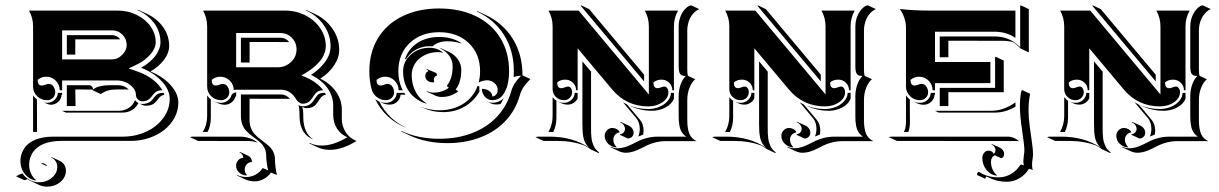

<svg xmlns="http://www.w3.org/2000/svg" viewBox="-20 -508 4513 711"><path d="M40 145.3 43 142.8Q44.9 142.3 51.9 138.4Q58.8 134.5 63.7 134.5Q71.3 147.2 87.5 157.1Q103.8 167 123.8 167Q152.1 167 172.1 150.3Q192.1 133.5 192.1 109.9Q192.1 98.1 185.7 88.5Q179.2 78.9 169.4 75.2L171.9 74L202.1 88.1Q211.7 92.5 217.9 102.4Q224.1 112.3 224.1 124Q224.1 148.4 203.6 165.8Q183.1 183.1 153.8 183.1Q137.7 183.1 123.3 176.3L93.3 162.1Q86.9 159.2 81.3 155.3Q74.2 159.2 70.1 159.2ZM55.7 88.9Q55.7 80.6 57.1 72.4Q58.6 64.2 62.5 55.1Q66.4 45.9 72.3 37.8Q78.1 29.8 87.9 22.3Q97.7 14.9 110 9.6Q122.3 4.4 139.6 1.2Q157 -2 177.7 -2H434.6Q481.9 -2 522.1 -20.8Q562.3 -39.6 585.3 -71.7Q608.4 -103.8 608.4 -141.6Q608.4 -175.8 578.6 -207.5Q548.8 -239.3 502.4 -257.1Q519.8 -266.8 533.2 -278.2Q546.6 -289.6 554.2 -299.6Q561.8 -309.6 566.5 -319.9Q571.3 -330.3 572.8 -337.6Q574.2 -345 574.2 -351.6Q574.2 -391.4 550.4 -423Q526.6 -454.6 487.5 -471.4L492.9 -471.2L522.9 -457.3Q560.8 -439.7 583.6 -408.3Q606.4 -377 606.4 -337.9Q606.4 -312 587.3 -286.5Q568.1 -261 537.1 -243.4L550 -237.8Q589.8 -219.2 615.1 -189.2Q640.4 -159.2 640.4 -127.4Q640.4 -98.6 626.5 -72.5Q612.5 -46.4 589 -27.5Q565.4 -8.5 533 2.6Q500.5 13.7 464.8 13.7H208Q187.5 13.7 170.3 16.8Q153.1 20 141 25.1Q128.9 30.3 119.4 37.6Q109.9 44.9 104 52.7Q98.1 60.5 94.5 69.6Q90.8 78.6 89.4 86.5Q87.9 94.5 87.9 102.5Q87.9 119.1 94.5 133.9Q101.1 148.7 112.5 158.4L114.7 160.6Q89.6 157.5 72.6 137Q55.7 116.5 55.7 88.9ZM87.4 -468.8H415Q454.3 -468.8 487.1 -452.4Q519.8 -436 538.2 -409.2Q556.6 -382.3 556.6 -351.6Q556.6 -339.8 550.9 -327.6Q545.2 -315.4 535.6 -305.2Q526.1 -294.9 515.4 -286.6Q504.6 -278.3 493.4 -272.5Q472.2 -261.5 455.8 -254.2Q465.6 -252.4 497.1 -240.2Q555.2 -217.5 581.3 -173.8Q572.3 -173.8 565.6 -171.6Q558.8 -169.4 554.7 -165.8Q550.5 -162.1 547.1 -157.7Q543.7 -153.3 540.2 -148.9Q536.6 -144.5 532.5 -141Q528.3 -137.5 521.6 -135.1Q514.9 -132.8 505.9 -132.8Q497.8 -132.8 490.6 -139.9Q483.4 -147 483.4 -156.2Q483.4 -171.4 472 -184.1Q460.7 -196.8 445.2 -203.4Q429.7 -210 415 -210H210V-173.8H201.2Q201.2 -194.3 186.5 -209.1Q171.9 -223.9 151.4 -223.9Q133.3 -223.9 119.4 -212.2Q119.4 -191.4 134.5 -191.2Q139.6 -191.2 147.3 -194.2Q155 -197.3 160.2 -197.3Q171.6 -197.3 178.1 -187.3Q184.6 -177.2 184.6 -166.3Q184.6 -154.1 175.7 -145.5Q166.7 -137 154.3 -137Q132.8 -137 117.7 -151.6Q102.5 -166.3 102.5 -187.5V-410.2Q102.5 -441.9 87.4 -468.8ZM102.5 -19.5V-154.8Q108.4 -146 116.7 -139.6L117.2 -19.5ZM133.1 97.7 135 95.7Q147.5 96.7 155.3 106.7L153.3 106.9ZM142.8 -128.2Q148.4 -127.2 154.3 -127.2Q170.2 -127.2 181.8 -137.8Q193.4 -148.4 194.3 -164.1H210V-157.2H208Q207.3 -141.8 195.7 -131Q184.1 -120.1 168 -120.1Q161.6 -120.1 142.8 -128.2ZM210 -97.7H419.9Q440.2 -97.7 456.9 -108.5Q473.6 -119.4 480 -137.2Q485.1 -130.4 492.4 -126.5Q485.1 -110.4 469.1 -100.7Q453.1 -91.1 434.1 -91.1H224.1ZM210 -288.1H395.5Q416.3 -288.1 432.7 -305.1Q449.2 -322 449.2 -340.8Q449.2 -363.3 433.6 -379.4Q418 -395.5 395.5 -395.5H210ZM227.5 -115.2V-192.4H311Q313.2 -192.4 315.6 -191.5Q317.9 -190.7 320.9 -187Q324 -183.3 325 -177.2Q331.5 -181.6 337 -184.3Q342.5 -187 355.6 -189.7Q368.7 -192.4 385.3 -192.4H419.9Q429.9 -192.4 439.7 -188.1Q449.5 -183.8 456.3 -177L454.1 -176.3Q452.4 -176.8 450.2 -176.8H415Q393.8 -176.8 380.1 -172.9Q366.5 -168.9 353.3 -159.7L323.2 -173.8Q323.2 -175 323 -176.3L258.8 -176.8L259.8 -115.2ZM227.5 -305.7V-377.9H395.5Q404.1 -377.9 411.7 -373.9Q419.4 -369.9 424.6 -363L423.8 -362.3H258.8V-305.7ZM493.7 -125.7Q499.8 -123 505.9 -123Q515.9 -123 523.6 -125.4Q531.2 -127.7 536 -131.2Q540.8 -134.8 544.4 -139.2Q548.1 -143.6 551.4 -147.9Q554.7 -152.3 558.5 -155.9Q562.3 -159.4 568 -161.7Q573.7 -164.1 581.3 -164.1H586.2Q587.6 -160.4 588.6 -157Q581.8 -155.8 576.4 -152.2Q571 -148.7 568 -144.3Q564.9 -139.9 560.7 -134.9Q556.4 -129.9 551.9 -125.9Q547.4 -121.8 539.2 -119.1Q531 -116.5 520 -116.5Q513.9 -116.5 507.8 -119.1Z M683.6 0 690.9 -2H867.7Q887 -2 904.3 3.8Q921.6 9.5 934.6 20L929 18.3Q913.8 14.2 897.7 14.2L713.6 13.9ZM730.7 -19.5Q747.1 -44.9 747.1 -78.1V-154.8Q752.7 -146.2 760.7 -140.1V-71.3Q760.7 -42.2 748.8 -19.5ZM731.9 -468.8H1035.2Q1076.9 -468.8 1111.8 -450.7Q1146.7 -432.6 1166.6 -402.3Q1186.5 -372.1 1186.5 -336.9Q1186.5 -325.2 1182.6 -313.6Q1178.7 -302 1173 -292.8Q1167.2 -283.7 1158.2 -274.4Q1149.2 -265.1 1141.7 -258.9Q1134.3 -252.7 1124.1 -245.8Q1114 -239 1108.6 -235.8Q1103.3 -232.7 1095.9 -228.5Q1103.3 -226.1 1111.3 -222.5Q1119.4 -219 1131.7 -212.4Q1144 -205.8 1156.1 -195.7Q1168.2 -185.5 1177 -173.8Q1168 -173.8 1161.3 -171.1Q1154.5 -168.5 1150.3 -164.1Q1146 -159.7 1142.5 -154.3Q1138.9 -148.9 1135.3 -143.7Q1131.6 -138.4 1127.3 -134Q1123 -129.6 1116.3 -126.8Q1109.6 -124 1100.6 -124Q1094.7 -124 1087.5 -128.8Q1080.3 -133.5 1076.7 -140.4Q1067.4 -156.7 1053 -166.3Q1038.6 -175.8 1020.5 -175.8H854.5Q848.4 -175.8 845.7 -173.8Q845.7 -194.3 831.1 -209.1Q816.4 -223.9 795.9 -223.9Q777.8 -223.9 763.9 -212.2Q763.9 -191.4 779.1 -191.2Q784.2 -191.2 791.9 -194.2Q799.6 -197.3 804.7 -197.3Q816.2 -197.3 822.6 -187.3Q829.1 -177.2 829.1 -166.3Q829.1 -154.1 820.2 -145.5Q811.3 -137 798.8 -137Q777.3 -137 762.2 -151.6Q747.1 -166.3 747.1 -187.5V-410.2Q747.1 -441.9 731.9 -468.8ZM772.2 -132.8V-133.1Q784.7 -127.2 798.8 -127.2Q812.5 -127.2 823.2 -135.3Q834 -143.3 837.4 -156Q838.4 -158.7 843.6 -162.4Q848.9 -166 854.5 -166V-151.4Q852.1 -151.4 851.6 -149.4Q847.9 -136.7 837 -128.4Q826.2 -120.1 812.5 -120.1Q799.3 -120.1 786.4 -126.2ZM854.2 105.5Q854.2 94.5 861.7 85.8Q869.1 77.1 880.9 76.2Q880.4 69.3 876.6 63.8Q872.8 58.3 866.7 55.7L868.2 54.2L898.4 68.4Q905.3 71.5 909.2 77.9Q913.1 84.2 913.1 92Q901.9 92 894 100.1Q886.2 108.2 886.2 119.6Q886.2 130.6 893.6 139.6L893.8 141.6Q877.4 141.6 865.8 131Q854.2 120.4 854.2 105.5ZM854.5 -258.8H1007.8Q1036.1 -258.8 1057.1 -277.8Q1078.1 -296.9 1078.1 -325.2Q1078.1 -350.1 1060.8 -367.9Q1043.5 -385.7 1018.6 -385.7H854.5ZM858.2 142.1 858.4 140.1Q873.8 147.5 892.6 147.5Q910.4 147.5 926.1 138.8Q941.9 130.1 952.1 115Q956.8 115 963.4 118.7Q970 122.3 973.1 123.3Q970 112.8 967.9 95.8Q965.8 78.9 965.8 69.3Q965.8 54.7 960.7 43Q955.6 31.2 947.3 23.1Q939 14.9 929 7.4Q918.9 0 908.9 -7.8Q898.9 -15.6 890.6 -24.8Q882.3 -33.9 877.2 -47.5Q872.1 -61 872.1 -78.1V-158.2H1020.5Q1039.6 -158.2 1054 -141.8Q1051.3 -142.1 1048.6 -142.1L904.1 -142.3V-64Q904.1 -47.4 909.3 -33.9Q914.6 -20.5 922.9 -11.5Q931.2 -2.4 941.2 5.4Q951.2 13.2 961.2 20.6Q971.2 28.1 979.5 36.4Q987.8 44.7 993 56.6Q998.3 68.6 998.3 83.3Q998.3 94.7 1000.4 112.3Q1002.4 129.9 1006.1 139.6Q992.2 135 983.4 130.9Q972.9 146 956.8 154.8Q940.7 163.6 922.1 163.6Q903.8 163.6 888.2 156.2ZM872.1 -276.4V-368.2H1018.6Q1028.3 -368.2 1037 -363.8Q1045.7 -359.4 1051.5 -351.8L1048.6 -352.3L904.3 -352.5V-276.4ZM1085.4 -118.7Q1093.3 -114.3 1100.6 -114.3Q1110.8 -114.3 1118.7 -117.1Q1126.5 -119.9 1131.3 -124.3Q1136.2 -128.7 1140.1 -133.9Q1144 -139.2 1147.3 -144.5Q1150.6 -149.9 1154.4 -154.3Q1158.2 -158.7 1163.9 -161.4Q1169.7 -164.1 1177 -164.1H1183.6Q1185.3 -160.9 1187 -157.2Q1179.7 -156.5 1174.1 -152.3Q1168.5 -148.2 1165.2 -142.7Q1161.9 -137.2 1157.5 -131Q1153.1 -124.8 1148.4 -119.5Q1143.8 -114.3 1135.3 -110.8Q1126.7 -107.4 1115.2 -107.4Q1107.4 -107.4 1099.6 -112.1Q1103 -99.4 1103 -86.2V-76.4Q1103 -14.4 1140.6 8.3Q1129.9 4.6 1121.2 -1.8Q1112.5 -8.3 1105 -18.8Q1097.4 -29.3 1093.1 -45.8Q1088.9 -62.3 1088.9 -83V-92.8Q1088.9 -106 1085.4 -118.7ZM1113 -469.5 1114.5 -470.9 1144.8 -457Q1186.3 -437.7 1211.2 -401.7Q1236.1 -365.7 1236.1 -323Q1236.1 -293.7 1216.9 -265.4Q1197.8 -237.1 1166 -216.8Q1202.4 -199.2 1224.1 -168.7Q1245.8 -138.2 1245.8 -102.1V-68.8Q1245.8 -42 1258.8 -20.6Q1271.7 0.7 1294.4 11.5L1300.5 13.9Q1247.1 46.9 1201.4 46.9Q1176.8 46.9 1156.2 37.4L1126 23.2L1125.5 20.8Q1146.2 31 1171.4 31Q1215.1 31 1266.1 0.2Q1241.7 -10.3 1227.8 -32.3Q1213.9 -54.4 1213.9 -83V-116.2Q1213.9 -152.6 1192 -182.5Q1170.2 -212.4 1131.8 -230.7Q1163.8 -251.2 1184 -278.9Q1204.1 -306.6 1204.1 -336.9Q1204.1 -379.4 1179.2 -414.9Q1154.3 -450.4 1113 -469.5Z M1347.7 -244.1Q1347.7 -313.7 1379.6 -366.5Q1411.6 -419.2 1470.3 -447.9Q1529.1 -476.6 1606.4 -476.6Q1683.8 -476.6 1742.6 -447.9Q1801.3 -419.2 1833.3 -366.5Q1865.2 -313.7 1865.2 -244.1Q1865.2 -232.9 1864.1 -221.8Q1863 -210.7 1860.5 -198.2Q1857.9 -185.8 1853.1 -175.2Q1848.4 -164.6 1841.9 -155.9Q1835.4 -147.2 1825.4 -142.2Q1815.4 -137.2 1803 -137.2Q1787.1 -137.2 1775.9 -149.5Q1764.6 -161.9 1764.6 -179.2Q1780.5 -179.2 1791.7 -170.9Q1803 -162.6 1803 -150.9Q1811.3 -150.9 1817.1 -157.8Q1823 -164.8 1823 -174.6Q1823 -189.7 1811.3 -200.2Q1799.6 -210.7 1783.9 -210.7Q1768.3 -210.7 1752.4 -202.4Q1757.8 -222.2 1757.8 -244.1Q1757.8 -308.8 1715.7 -348.8Q1673.6 -388.7 1606.4 -388.7Q1539.3 -388.7 1497.2 -348.8Q1455.1 -308.8 1455.1 -244.1Q1455.1 -205.1 1471.4 -173.8H1456.1Q1456.1 -194.3 1441.4 -209.1Q1426.8 -223.9 1406.2 -223.9Q1388.2 -223.9 1374.3 -212.2Q1374.3 -191.4 1389.4 -191.2Q1394.5 -191.2 1402.2 -194.2Q1409.9 -197.3 1415 -197.3Q1426.5 -197.3 1433 -187.3Q1439.5 -177.2 1439.5 -166.3Q1439.5 -154.1 1430.5 -145.5Q1421.6 -137 1409.2 -137Q1390.6 -137 1375.7 -148.4Q1360.8 -159.9 1356.2 -177.2Q1347.7 -209 1347.7 -244.1ZM1369.6 -140.6Q1376.5 -135.3 1384.8 -131.8Q1417 -65.7 1488.5 -32.5Q1447.5 -48.6 1417.4 -76.2Q1387.2 -103.8 1369.6 -140.6ZM1385.5 -131.6Q1397 -127.2 1409.2 -127.2Q1425 -127.2 1436.6 -137.8Q1448.2 -148.4 1449.2 -164.1H1477.1Q1479.2 -160.6 1481.4 -157.5H1463.4Q1462.4 -141.8 1450.8 -131.2Q1439.2 -120.6 1423.3 -120.6Q1410.6 -120.6 1398.9 -125.2ZM1466.1 -23.2Q1527.6 5.9 1606.4 5.9Q1674.3 5.9 1729.5 -15.6Q1784.7 -37.1 1821.4 -76.9Q1858.2 -116.7 1873.3 -170.7Q1877.9 -186.8 1886.5 -199.8Q1895 -212.9 1909.4 -227.5Q1892.3 -227.1 1882.1 -222.2Q1882.8 -230.5 1882.8 -244.1Q1882.8 -320.6 1846.7 -378.1Q1810.5 -435.5 1745.6 -465.8L1746.8 -467.3L1776.9 -453.4Q1842 -422.9 1878.4 -364.9Q1914.8 -306.9 1914.8 -230.2V-229L1944.1 -215.3Q1928.7 -200 1919.3 -186.3Q1909.9 -172.6 1905.3 -156Q1890.1 -101.6 1853 -61.5Q1815.9 -21.5 1760.3 0.2Q1704.6 22 1636.5 22Q1558.1 22 1496.3 -6.8L1466.3 -21ZM1472.7 -244.1Q1472.7 -280.3 1501.3 -305.7Q1530 -331.1 1570.3 -331.1Q1599.9 -331.1 1621.6 -312.7L1617.9 -313.2Q1609.4 -315.2 1600.3 -314.9Q1582.3 -314.9 1565.1 -309Q1547.9 -303 1534.4 -292.2Q1521 -281.5 1512.8 -265.3Q1504.6 -249 1504.6 -230Q1504.6 -196 1518.6 -169.3Q1532.5 -142.6 1557.9 -126.2L1559.6 -123.8Q1519 -136 1495.8 -167.7Q1472.7 -199.5 1472.7 -244.1ZM1480 -289.8Q1492.9 -327.6 1526.4 -349.4Q1559.8 -371.1 1606.4 -371.1Q1655.5 -371.1 1689.7 -347.4L1685.3 -347.9Q1662.8 -355 1636.5 -355.2Q1603.8 -355.2 1583.5 -338.1L1581.3 -336.4Q1575.9 -336.9 1570.3 -336.9Q1543 -336.9 1519.5 -323.6Q1496.1 -310.3 1483.4 -288.1Q1482.7 -288.3 1480 -289.8ZM1533.7 -114.7Q1568.1 -99.6 1606.4 -99.6Q1657.5 -99.6 1695.1 -123.4Q1732.7 -147.2 1748.3 -189H1754.9V-179.2Q1754.9 -174.1 1755.6 -168.9Q1734.1 -132.3 1699.1 -112.5Q1664.1 -92.8 1621.1 -92.8Q1581.3 -92.8 1547.9 -108.2ZM1554.7 -226.6Q1554.7 -231.9 1557.5 -237.3Q1560.3 -242.7 1566.2 -243.9Q1564.9 -248.5 1559.3 -250.7L1560.3 -252.4L1592.8 -238.8Q1598.6 -236.1 1598.4 -229V-228Q1593.5 -228 1590.1 -223.5Q1586.7 -219 1586.7 -212.4Q1586.7 -208.7 1588.1 -205.3L1588.6 -203.4Q1585.4 -203.1 1582 -203.1Q1570.3 -203.1 1562.5 -210Q1554.7 -216.8 1554.7 -226.6ZM1559.6 -171.4Q1571.3 -165 1585 -165Q1617.9 -165 1642.3 -183.1Q1638.2 -184.8 1634.8 -190.2Q1646 -205.6 1651.1 -222.5Q1656.2 -239.5 1656.2 -262.7Q1656.2 -283.7 1643.8 -301.3Q1631.3 -318.8 1610.6 -328.4L1611.8 -329.8L1642.1 -315.9Q1663.1 -306.2 1675.7 -288.1Q1688.2 -270 1688.2 -248.5Q1688.2 -203.9 1667.2 -176L1677.2 -170.2Q1650.9 -148.9 1615 -148.9Q1602.5 -148.9 1591.3 -154.3L1561.3 -168.2ZM1783.9 -131.6Q1793 -127.4 1803 -127.4Q1827.9 -127.4 1845 -144.3Q1839.8 -133.1 1833.7 -122.8Q1827.1 -121.1 1817.4 -121.1Q1806.4 -121.1 1798.1 -125Z M1962.9 0 1970.7 -2H2015.1Q2100.8 -2 2161.6 38.8Q2153.3 31.2 2148.1 22.2Q2142.8 13.2 2140.5 1.3Q2138.2 -10.5 2137.5 -21.2Q2136.7 -32 2136.7 -48.8V-280.8L2169.7 -241.5L2168.7 -239.5V-34.9Q2168.7 -23.4 2168.9 -16Q2169.2 -8.5 2170.2 1.1Q2171.1 10.7 2173.1 17.6Q2175 24.4 2178.2 31.7Q2181.4 39.1 2186.5 45Q2191.7 51 2198.5 56.2L2196.5 58.8L2167 44.9Q2156.7 37.4 2145.3 31.2Q2100.1 13.9 2045.2 13.9H1992.9ZM2011 -19.5Q2026.4 -46.1 2026.4 -78.1V-148.2Q2032.2 -140.1 2040.5 -135V-71.5Q2040.5 -43.5 2028.6 -19Q2022.5 -19.5 2015.1 -19.5ZM2011.2 -468.8H2122.8L2382.8 -158.2V-410.2Q2382.8 -441.9 2367.7 -468.8H2491Q2475.6 -442.1 2475.6 -410.2V-173.8H2469.7Q2469.7 -190.4 2458 -201.8Q2446.3 -213.1 2429.7 -213.1Q2410.9 -213.1 2399.7 -202.4Q2399.7 -181.6 2414.8 -181.4Q2419.9 -181.4 2427.6 -184.4Q2435.3 -187.5 2440.4 -187.5Q2446.5 -187.5 2450.8 -181.3Q2455.1 -175 2455.1 -166.3Q2455.1 -144.5 2433.1 -129.3Q2411.1 -114 2379.9 -114Q2340.1 -114 2306.4 -129.9Q2272.7 -145.8 2247.1 -176.5L2119.1 -329.1V-173.8H2113.3Q2113.3 -190.4 2101.6 -201.8Q2089.8 -213.1 2073.2 -213.1Q2054.4 -213.1 2043.2 -202.4Q2043.2 -181.6 2058.3 -181.4Q2063.5 -181.4 2071.2 -184.4Q2078.9 -187.5 2084 -187.5Q2090.1 -187.5 2094.4 -181.3Q2098.6 -175 2098.6 -166.3Q2098.6 -154.1 2089.7 -145.5Q2080.8 -137 2068.4 -137Q2051 -137 2038.7 -148.9Q2026.4 -160.9 2026.4 -178V-410.2Q2026.4 -441.9 2011.2 -468.8ZM2046.1 -131.8V-132.1Q2056.6 -127.2 2068.4 -127.2Q2084.2 -127.2 2095.8 -137.8Q2107.4 -148.4 2108.4 -164.1H2119.1V-144Q2114.5 -133.5 2104.5 -127.1Q2094.5 -120.6 2082.5 -120.6Q2070.3 -120.6 2060.3 -125.2ZM2130.9 -486.3 2131.8 -488.3 2161.9 -474.1 2363.3 -233.9 2365.2 -231.4V-206.5ZM2219.2 -5.1Q2219.2 -17.1 2227.8 -25.6Q2236.3 -34.2 2248 -34.2Q2256.1 -34.2 2264 -29.8Q2272 -25.4 2275.1 -17.6H2272.9Q2263.4 -15.6 2257.3 -8.2Q2251.2 -0.7 2251.2 8.8Q2251.2 24.2 2262.5 35.9L2263.7 38.1Q2245.1 37.1 2232.2 24.5Q2219.2 12 2219.2 -5.1ZM2241.2 37.4 2242.2 35.6Q2253.7 41 2266.6 41Q2281 41 2294.9 36.6Q2308.8 32.2 2321 25.9Q2333.3 19.5 2346.4 13.2Q2359.6 6.8 2377.9 2.4Q2396.2 -2 2417 -2Q2511 -2 2521.2 -2Q2513.9 -6.6 2508.5 -13.5Q2503.2 -20.5 2500.2 -27.6Q2497.3 -34.7 2495.7 -44.1Q2494.1 -53.5 2493.7 -60.9Q2493.2 -68.4 2493.2 -78.1V-152.3Q2493.2 -174.8 2500.4 -194.9Q2507.6 -215.1 2519.5 -226.6Q2512.2 -226.8 2507.9 -227.9Q2503.7 -229 2500 -232.7Q2496.3 -236.3 2494.8 -243.9Q2493.2 -251.5 2493.2 -263.7V-410.2Q2493.2 -433.6 2503.2 -454.3Q2513.2 -475.1 2531.2 -486.3L2539.1 -488.3L2569.1 -474.4Q2557.6 -469 2548.8 -459.8Q2540 -450.7 2535 -439.9Q2530 -429.2 2527.6 -418.1Q2525.1 -407 2525.1 -396V-249.8Q2525.1 -234.6 2527.6 -227.1L2554.7 -214.6Q2541.7 -204.3 2533.4 -183.2Q2525.1 -162.1 2525.1 -138.2V-64Q2525.1 -29.5 2533.3 -11.6Q2541.5 6.3 2559.6 14.6H2447.3Q2426.8 14.6 2408.6 19Q2390.4 23.4 2377.1 29.8Q2363.8 36.1 2351.6 42.5Q2339.4 48.8 2325.3 53.2Q2311.3 57.6 2296.9 57.6Q2284.4 57.6 2271.2 51.5ZM2274.9 -9 2276.9 -11.2Q2284.9 -12.2 2289.7 -17.9Q2294.4 -23.7 2294.4 -30Q2294.4 -38.3 2289.4 -45.2Q2284.4 -52 2276.1 -55.7L2277.8 -56.9L2308.1 -43Q2316.4 -39.1 2321.4 -31.9Q2326.4 -24.7 2326.4 -16.1Q2326.4 -7.6 2320.2 -1.3Q2314 4.9 2304.9 4.9ZM2287.1 -129.2Q2294.7 -124.5 2302.5 -120.8L2350.6 -63.7Q2363.3 -48.6 2363.3 -23.4Q2363.3 -17.3 2362.1 -9.8Q2353 -6.6 2343.8 -2.4Q2349.1 -16.6 2349.1 -30Q2349.1 -55.2 2336.4 -70.3ZM2310.5 -117.2V-117.4Q2343 -104.2 2379.9 -104.2Q2400.9 -104.2 2419.8 -111.6Q2438.7 -118.9 2451.3 -132.8Q2463.9 -146.7 2464.8 -164.1H2475.6V-142.3Q2467.5 -122.3 2444.5 -110Q2421.4 -97.7 2394 -97.7Q2352.5 -97.7 2317.1 -114.3Z M2617.2 0 2625 -2H2669.4Q2755.1 -2 2815.9 38.8Q2807.6 31.2 2802.4 22.2Q2797.1 13.2 2794.8 1.3Q2792.5 -10.5 2791.7 -21.2Q2791 -32 2791 -48.8V-280.8L2824 -241.5L2823 -239.5V-34.9Q2823 -23.4 2823.2 -16Q2823.5 -8.5 2824.5 1.1Q2825.4 10.7 2827.4 17.6Q2829.3 24.4 2832.5 31.7Q2835.7 39.1 2840.8 45Q2845.9 51 2852.8 56.2L2850.8 58.8L2821.3 44.9Q2811 37.4 2799.6 31.2Q2754.4 13.9 2699.5 13.9H2647.2ZM2665.3 -19.5Q2680.7 -46.1 2680.7 -78.1V-148.2Q2686.5 -140.1 2694.8 -135V-71.5Q2694.8 -43.5 2682.9 -19Q2676.8 -19.5 2669.4 -19.5ZM2665.5 -468.8H2777.1L3037.1 -158.2V-410.2Q3037.1 -441.9 3022 -468.8H3145.3Q3129.9 -442.1 3129.9 -410.2V-173.8H3124Q3124 -190.4 3112.3 -201.8Q3100.6 -213.1 3084 -213.1Q3065.2 -213.1 3054 -202.4Q3054 -181.6 3069.1 -181.4Q3074.2 -181.4 3081.9 -184.4Q3089.6 -187.5 3094.7 -187.5Q3100.8 -187.5 3105.1 -181.3Q3109.4 -175 3109.4 -166.3Q3109.4 -144.5 3087.4 -129.3Q3065.4 -114 3034.2 -114Q2994.4 -114 2960.7 -129.9Q2927 -145.8 2901.4 -176.5L2773.4 -329.1V-173.8H2767.6Q2767.6 -190.4 2755.9 -201.8Q2744.1 -213.1 2727.5 -213.1Q2708.7 -213.1 2697.5 -202.4Q2697.5 -181.6 2712.6 -181.4Q2717.8 -181.4 2725.5 -184.4Q2733.2 -187.5 2738.3 -187.5Q2744.4 -187.5 2748.7 -181.3Q2752.9 -175 2752.9 -166.3Q2752.9 -154.1 2744 -145.5Q2735.1 -137 2722.7 -137Q2705.3 -137 2693 -148.9Q2680.7 -160.9 2680.7 -178V-410.2Q2680.7 -441.9 2665.5 -468.8ZM2700.4 -131.8V-132.1Q2710.9 -127.2 2722.7 -127.2Q2738.5 -127.2 2750.1 -137.8Q2761.7 -148.4 2762.7 -164.1H2773.4V-144Q2768.8 -133.5 2758.8 -127.1Q2748.8 -120.6 2736.8 -120.6Q2724.6 -120.6 2714.6 -125.2ZM2785.2 -486.3 2786.1 -488.3 2816.2 -474.1 3017.6 -233.9 3019.5 -231.4V-206.5ZM2873.5 -5.1Q2873.5 -17.1 2882.1 -25.6Q2890.6 -34.2 2902.3 -34.2Q2910.4 -34.2 2918.3 -29.8Q2926.3 -25.4 2929.4 -17.6H2927.2Q2917.7 -15.6 2911.6 -8.2Q2905.5 -0.7 2905.5 8.8Q2905.5 24.2 2916.7 35.9L2918 38.1Q2899.4 37.1 2886.5 24.5Q2873.5 12 2873.5 -5.1ZM2895.5 37.4 2896.5 35.6Q2908 41 2920.9 41Q2935.3 41 2949.2 36.6Q2963.1 32.2 2975.3 25.9Q2987.5 19.5 3000.7 13.2Q3013.9 6.8 3032.2 2.4Q3050.5 -2 3071.3 -2Q3165.3 -2 3175.5 -2Q3168.2 -6.6 3162.8 -13.5Q3157.5 -20.5 3154.5 -27.6Q3151.6 -34.7 3150 -44.1Q3148.4 -53.5 3147.9 -60.9Q3147.5 -68.4 3147.5 -78.1V-152.3Q3147.5 -174.8 3154.7 -194.9Q3161.9 -215.1 3173.8 -226.6Q3166.5 -226.8 3162.2 -227.9Q3158 -229 3154.3 -232.7Q3150.6 -236.3 3149 -243.9Q3147.5 -251.5 3147.5 -263.7V-410.2Q3147.5 -433.6 3157.5 -454.3Q3167.5 -475.1 3185.5 -486.3L3193.4 -488.3L3223.4 -474.4Q3211.9 -469 3203.1 -459.8Q3194.3 -450.7 3189.3 -439.9Q3184.3 -429.2 3181.9 -418.1Q3179.4 -407 3179.4 -396V-249.8Q3179.4 -234.6 3181.9 -227.1L3209 -214.6Q3196 -204.3 3187.7 -183.2Q3179.4 -162.1 3179.4 -138.2V-64Q3179.4 -29.5 3187.6 -11.6Q3195.8 6.3 3213.9 14.6H3101.6Q3081.1 14.6 3062.9 19Q3044.7 23.4 3031.4 29.8Q3018.1 36.1 3005.9 42.5Q2993.7 48.8 2979.6 53.2Q2965.6 57.6 2951.2 57.6Q2938.7 57.6 2925.5 51.5ZM2929.2 -9 2931.2 -11.2Q2939.2 -12.2 2944 -17.9Q2948.7 -23.7 2948.7 -30Q2948.7 -38.3 2943.7 -45.2Q2938.7 -52 2930.4 -55.7L2932.1 -56.9L2962.4 -43Q2970.7 -39.1 2975.7 -31.9Q2980.7 -24.7 2980.7 -16.1Q2980.7 -7.6 2974.5 -1.3Q2968.3 4.9 2959.2 4.9ZM2941.4 -129.2Q2949 -124.5 2956.8 -120.8L3004.9 -63.7Q3017.6 -48.6 3017.6 -23.4Q3017.6 -17.3 3016.4 -9.8Q3007.3 -6.6 2998 -2.4Q3003.4 -16.6 3003.4 -30Q3003.4 -55.2 2990.7 -70.3ZM2964.8 -117.2V-117.4Q2997.3 -104.2 3034.2 -104.2Q3055.2 -104.2 3074.1 -111.6Q3093 -118.9 3105.6 -132.8Q3118.2 -146.7 3119.1 -164.1H3129.9V-142.3Q3121.8 -122.3 3098.8 -110Q3075.7 -97.7 3048.3 -97.7Q3006.8 -97.7 2971.4 -114.3Z M3271.5 0 3279.3 -2H3710.9Q3723.4 -2 3734.6 2.7Q3745.8 7.3 3753.9 15.6L3750.2 14.6Q3745.8 13.9 3741 14.2L3301.5 13.9ZM3312 -474.6Q3364.5 -468.8 3419.9 -468.8H3740.2V-367.7Q3707 -390.6 3662.1 -390.6H3442.4V-278.3H3647.5V-200.2H3442.4V-173.8H3433.6Q3433.6 -194.3 3418.9 -209.1Q3404.3 -223.9 3383.8 -223.9Q3365.7 -223.9 3351.8 -212.2Q3351.8 -191.4 3366.9 -191.2Q3372.1 -191.2 3379.8 -194.2Q3387.5 -197.3 3392.6 -197.3Q3404.1 -197.3 3410.5 -187.3Q3417 -177.2 3417 -166.3Q3417 -154.1 3408.1 -145.5Q3399.2 -137 3386.7 -137Q3365.2 -137 3350.1 -151.9Q3335 -166.7 3335 -187.7V-405.3Q3335 -424.3 3328.5 -442.7Q3322 -461.2 3312 -474.6ZM3327.1 -19.5Q3331.3 -26.9 3333.1 -35.8Q3335 -44.7 3335 -62.5V-154.8Q3340.8 -146 3349.1 -139.6L3349.6 -55.7Q3349.6 -35.2 3343.8 -19.5ZM3360.4 -132.8V-133.1Q3372.8 -127.2 3386.7 -127.2Q3402.6 -127.2 3414.2 -137.8Q3425.8 -148.4 3426.8 -164.1H3442.4V-157.5H3440.9Q3439.9 -141.8 3428.2 -131Q3416.5 -120.1 3400.4 -120.1Q3387.5 -120.1 3374.5 -126.2ZM3442.4 -97.7H3650.4Q3675 -97.7 3698.4 -106.4Q3721.7 -115.2 3740.2 -128.9Q3740.2 -121.1 3740.5 -113Q3703.1 -91.1 3664.6 -91.1H3456.5ZM3460 -115.2V-182.6H3665V-295.9L3667 -297.9L3697 -283.7V-166.5L3491.9 -166.7V-115.2ZM3460 -295.9V-373H3662.1Q3690.9 -373 3714.1 -363.4Q3737.3 -353.8 3757.8 -333V-486.3L3759.8 -488.3L3789.8 -474.4V-314L3759.8 -328.1Q3746.3 -342.5 3732.4 -351.6Q3714.4 -356.9 3692.1 -356.9L3491.9 -357.2V-295.9ZM3597.7 135.5Q3599.4 131.3 3604.7 127.9Q3633.8 148.7 3677.7 148.7Q3702.4 148.7 3723.4 136.6Q3744.4 124.5 3757.8 103.5Q3758.3 102.5 3759.3 102.1Q3760.3 101.6 3761 101.6H3761.7Q3765.6 101.6 3771.5 104.5Q3769.5 94.7 3769.5 87.9Q3769.5 83 3771.5 67.4Q3773.4 55.7 3773.4 48.1Q3773.4 31.5 3765.1 -24.4Q3756.8 -80.3 3756.8 -115.2Q3756.8 -142.3 3761.2 -167.5L3764.6 -174.8L3794.7 -160.9Q3788.8 -132.6 3788.8 -101.1Q3788.8 -74 3793 -41.6Q3797.1 -9.3 3801.3 18.4Q3805.4 46.1 3805.4 62Q3805.4 72 3803.6 82Q3801.8 92 3801.8 101.6Q3801.8 112.5 3804.4 122.1Q3802.7 120.8 3800.5 120.1Q3795.2 117.7 3792.2 117.4Q3790 117.4 3789.3 118.7Q3775.9 139.9 3754.5 152.5Q3733.2 165 3708 165Q3675.3 165 3650.6 153.6L3633.3 145.5Q3628.9 148.9 3628.9 154.3L3598.9 140.4ZM3617.7 77.1Q3617.7 65.7 3624.5 57.7Q3631.3 49.8 3641.1 49.8Q3646.5 49.8 3651.9 52.6Q3657.2 55.4 3658.4 61.3Q3661.9 60.3 3664.2 56.6Q3666.5 53 3666.5 47.9Q3666.5 40.8 3662.2 35Q3658 29.3 3650.9 26.4L3653.1 25.4L3683.3 39.3Q3690.2 42.5 3694.3 48.6Q3698.5 54.7 3698.5 61.8Q3698.5 68.4 3695.1 73Q3691.7 77.6 3686.8 77.6L3664.3 67.1Q3657.7 69.6 3653.7 76Q3649.7 82.5 3649.7 91.3Q3649.7 106 3655.4 118.8Q3661.1 131.6 3670.9 140.4L3672.9 142.6Q3649.4 140.6 3633.5 121.7Q3617.7 102.8 3617.7 77.1Z M3857.4 0 3865.2 -2H3909.7Q3995.4 -2 4056.2 38.8Q4047.9 31.2 4042.6 22.2Q4037.4 13.2 4035 1.3Q4032.7 -10.5 4032 -21.2Q4031.2 -32 4031.2 -48.8V-280.8L4064.2 -241.5L4063.2 -239.5V-34.9Q4063.2 -23.4 4063.5 -16Q4063.7 -8.5 4064.7 1.1Q4065.7 10.7 4067.6 17.6Q4069.6 24.4 4072.8 31.7Q4075.9 39.1 4081.1 45Q4086.2 51 4093 56.2L4091.1 58.8L4061.5 44.9Q4051.3 37.4 4039.8 31.2Q3994.6 13.9 3939.7 13.9H3887.5ZM3905.5 -19.5Q3920.9 -46.1 3920.9 -78.1V-148.2Q3926.8 -140.1 3935.1 -135V-71.5Q3935.1 -43.5 3923.1 -19Q3917 -19.5 3909.7 -19.5ZM3905.8 -468.8H4017.3L4277.3 -158.2V-410.2Q4277.3 -441.9 4262.2 -468.8H4385.5Q4370.1 -442.1 4370.1 -410.2V-173.8H4364.3Q4364.3 -190.4 4352.5 -201.8Q4340.8 -213.1 4324.2 -213.1Q4305.4 -213.1 4294.2 -202.4Q4294.2 -181.6 4309.3 -181.4Q4314.5 -181.4 4322.1 -184.4Q4329.8 -187.5 4335 -187.5Q4341.1 -187.5 4345.3 -181.3Q4349.6 -175 4349.6 -166.3Q4349.6 -144.5 4327.6 -129.3Q4305.7 -114 4274.4 -114Q4234.6 -114 4200.9 -129.9Q4167.2 -145.8 4141.6 -176.5L4013.7 -329.1V-173.8H4007.8Q4007.8 -190.4 3996.1 -201.8Q3984.4 -213.1 3967.8 -213.1Q3949 -213.1 3937.7 -202.4Q3937.7 -181.6 3952.9 -181.4Q3958 -181.4 3965.7 -184.4Q3973.4 -187.5 3978.5 -187.5Q3984.6 -187.5 3988.9 -181.3Q3993.2 -175 3993.2 -166.3Q3993.2 -154.1 3984.3 -145.5Q3975.3 -137 3962.9 -137Q3945.6 -137 3933.2 -148.9Q3920.9 -160.9 3920.9 -178V-410.2Q3920.9 -441.9 3905.8 -468.8ZM3940.7 -131.8V-132.1Q3951.2 -127.2 3962.9 -127.2Q3978.8 -127.2 3990.4 -137.8Q4002 -148.4 4002.9 -164.1H4013.7V-144Q4009 -133.5 3999 -127.1Q3989 -120.6 3977.1 -120.6Q3964.8 -120.6 3954.8 -125.2ZM4025.4 -486.3 4026.4 -488.3 4056.4 -474.1 4257.8 -233.9 4259.8 -231.4V-206.5ZM4113.8 -5.1Q4113.8 -17.1 4122.3 -25.6Q4130.9 -34.2 4142.6 -34.2Q4150.6 -34.2 4158.6 -29.8Q4166.5 -25.4 4169.7 -17.6H4167.5Q4158 -15.6 4151.9 -8.2Q4145.8 -0.7 4145.8 8.8Q4145.8 24.2 4157 35.9L4158.2 38.1Q4139.6 37.1 4126.7 24.5Q4113.8 12 4113.8 -5.1ZM4135.7 37.4 4136.7 35.6Q4148.2 41 4161.1 41Q4175.5 41 4189.5 36.6Q4203.4 32.2 4215.6 25.9Q4227.8 19.5 4241 13.2Q4254.2 6.8 4272.5 2.4Q4290.8 -2 4311.5 -2Q4405.5 -2 4415.8 -2Q4408.4 -6.6 4403.1 -13.5Q4397.7 -20.5 4394.8 -27.6Q4391.8 -34.7 4390.3 -44.1Q4388.7 -53.5 4388.2 -60.9Q4387.7 -68.4 4387.7 -78.1V-152.3Q4387.7 -174.8 4394.9 -194.9Q4402.1 -215.1 4414.1 -226.6Q4406.7 -226.8 4402.5 -227.9Q4398.2 -229 4394.5 -232.7Q4390.9 -236.3 4389.3 -243.9Q4387.7 -251.5 4387.7 -263.7V-410.2Q4387.7 -433.6 4397.7 -454.3Q4407.7 -475.1 4425.8 -486.3L4433.6 -488.3L4463.6 -474.4Q4452.1 -469 4443.4 -459.8Q4434.6 -450.7 4429.6 -439.9Q4424.6 -429.2 4422.1 -418.1Q4419.7 -407 4419.7 -396V-249.8Q4419.7 -234.6 4422.1 -227.1L4449.2 -214.6Q4436.3 -204.3 4428 -183.2Q4419.7 -162.1 4419.7 -138.2V-64Q4419.7 -29.5 4427.9 -11.6Q4436 6.3 4454.1 14.6H4341.8Q4321.3 14.6 4303.1 19Q4284.9 23.4 4271.6 29.8Q4258.3 36.1 4246.1 42.5Q4233.9 48.8 4219.8 53.2Q4205.8 57.6 4191.4 57.6Q4179 57.6 4165.8 51.5ZM4169.4 -9 4171.4 -11.2Q4179.4 -12.2 4184.2 -17.9Q4189 -23.7 4189 -30Q4189 -38.3 4184 -45.2Q4179 -52 4170.7 -55.7L4172.4 -56.9L4202.6 -43Q4210.9 -39.1 4215.9 -31.9Q4220.9 -24.7 4220.9 -16.1Q4220.9 -7.6 4214.7 -1.3Q4208.5 4.9 4199.5 4.9ZM4181.6 -129.2Q4189.2 -124.5 4197 -120.8L4245.1 -63.7Q4257.8 -48.6 4257.8 -23.4Q4257.8 -17.3 4256.6 -9.8Q4247.6 -6.6 4238.3 -2.4Q4243.7 -16.6 4243.7 -30Q4243.7 -55.2 4231 -70.3ZM4205.1 -117.2V-117.4Q4237.5 -104.2 4274.4 -104.2Q4295.4 -104.2 4314.3 -111.6Q4333.3 -118.9 4345.8 -132.8Q4358.4 -146.7 4359.4 -164.1H4370.1V-142.3Q4362.1 -122.3 4339 -110Q4315.9 -97.7 4288.6 -97.7Q4247.1 -97.7 4211.7 -114.3Z"/></svg>

Font: AgreloyS1
Style: Medium
Weight: 400
Designer: gluk
Foundry: gluk
Version: Version 0.27